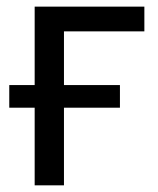

<svg xmlns="http://www.w3.org/2000/svg" viewBox="-20 -556 474 576"><path d="M413.1 -536.1V-461.9H171.9V-300.8H339.8V-232.9H171.9V0H84V-232.9H7.8V-300.8H84V-536.1Z"/></svg>

Font: Kurinto Seri
Style: Regular
Weight: 400
Designer: Kurinto was developed by Clint Goss from a range of fonts that are compatible with the SIL Open Font License Version 1.1
Foundry: Clinton F. Goss
Version: Version 2.196; July 25, 2020